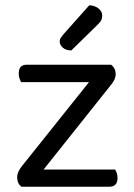

<svg xmlns="http://www.w3.org/2000/svg" viewBox="-20 -707 509 727"><path d="M61 0Q45 -13 45 -35Q45 -47 50 -57.5Q55 -68 63 -78L317 -396H60Q57 -401 54 -409.5Q51 -418 51 -429Q51 -462 81 -462H401Q418 -448 418 -426Q418 -406 399 -384L145 -65H416Q419 -60 422 -52Q425 -44 425 -33Q425 0 394 0ZM318 -687Q340 -686 353.5 -674.5Q367 -663 367 -649Q367 -635 361 -626.5Q355 -618 341 -605L250 -516Q230 -516 218 -526.5Q206 -537 206 -550Q206 -558 211 -565Q216 -572 221 -578Z"/></svg>

Font: Baloo Da 2
Style: Regular
Weight: 400
Designer: Noopur Datye, Sulekha Rajkumar and Ek Type
Foundry: Ek Type
Version: Version 1.640;hotconv 1.0.111;makeotfexe 2.5.65597; ttfautoh